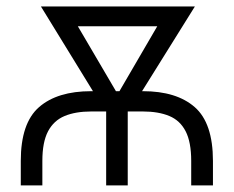

<svg xmlns="http://www.w3.org/2000/svg" viewBox="-20 -562 708 582"><path d="M43 0V-74.2Q43 -189 98.4 -237.3Q153.8 -285.6 256.3 -285.6H413.1Q515.1 -285.6 570.3 -237.3Q625.5 -189 625.5 -74.2V0H559.6V-74.2Q559.6 -131.3 542.7 -164.1Q525.9 -196.8 493.2 -210.4Q460.4 -224.1 413.1 -224.1H256.3Q209 -224.1 176 -210.4Q143.1 -196.8 125.7 -164.1Q108.4 -131.3 108.4 -74.2V0ZM301.8 0V-275.9H367.2V0ZM298.3 -226.1 104 -542.5H180.7L356.9 -242.2L345.7 -226.1ZM327.6 -226.1 317.9 -244.1 491.7 -542.5H570.8L373.5 -226.1ZM162.1 -482.4V-542.5H522.5V-482.4Z"/></svg>

Font: Inter 16pt Light
Style: Regular
Weight: 300
Version: Version 4.001;git-66647c0bb